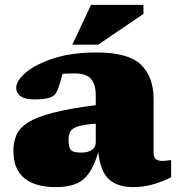

<svg xmlns="http://www.w3.org/2000/svg" viewBox="-20 -752 730 787"><path d="M681.5 -25.5Q648.5 -8.5 609 3.2Q569.5 15 525 15Q461 15 425.8 -18Q390.5 -51 383 -128.5Q366.5 -72.5 344 -41.2Q321.5 -10 288.8 2.5Q256 15 209 15Q124.5 15 79.8 -21.5Q35 -58 35 -133.5Q35 -170.5 47.5 -199.2Q60 -228 95.2 -250.2Q130.5 -272.5 197.2 -289.8Q264 -307 372.5 -321V-361Q372.5 -406.5 352.8 -428.8Q333 -451 287.5 -451Q270 -451 257.8 -450.5Q245.5 -450 236.5 -449.5Q227.5 -414.5 217 -385.5Q208.5 -361 186.8 -352.8Q165 -344.5 122 -344.5Q82.5 -344.5 64.5 -357.5Q46.5 -370.5 46.5 -392Q46.5 -421.5 86.5 -455.2Q126.5 -489 200.5 -513Q274.5 -537 375.5 -537Q505 -537 557.2 -487.5Q609.5 -438 609.5 -345.5V-128.5Q609.5 -107 618.5 -99.8Q627.5 -92.5 646 -92.5Q659 -92.5 681.5 -96ZM261 -180Q261 -149 270 -137.8Q279 -126.5 312 -126.5Q341.5 -126.5 357 -137.8Q372.5 -149 372.5 -168V-245Q324.5 -241.5 300.5 -234Q276.5 -226.5 268.8 -213.8Q261 -201 261 -180ZM276.5 -569 353 -732H568V-695L382.5 -569Z"/></svg>

Font: Newsreader Caption ExtraBold
Style: Regular
Weight: 800
Designer: Hugues Gentile
Foundry: Production Type
Version: Version 1.001